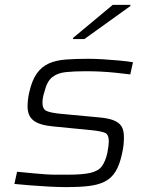

<svg xmlns="http://www.w3.org/2000/svg" viewBox="-20 -759 615 787"><path d="M254 8Q222 8 183.5 6Q145 4 107.5 1Q70 -2 39 -5L50 -55Q91 -51 118 -48.5Q145 -46 166.5 -44.5Q188 -43 209 -43Q230 -43 259 -43Q319 -43 351 -50.5Q383 -58 397.5 -77.5Q412 -97 420 -132Q423 -148 424.5 -160Q426 -172 426 -179Q426 -208 410.5 -214.5Q395 -221 359 -225L196 -241Q142 -246 117.5 -265Q93 -284 93 -323Q93 -335 94.5 -349.5Q96 -364 100 -381Q111 -430 131 -458Q151 -486 180.5 -499Q210 -512 249.5 -515Q289 -518 341 -518Q370 -518 402.5 -516Q435 -514 467.5 -511Q500 -508 525 -504L514 -454Q482 -458 452.5 -461Q423 -464 393.5 -465.5Q364 -467 331 -467Q285 -467 250.5 -463.5Q216 -460 194 -442.5Q172 -425 162 -382Q158 -371 156 -359Q154 -347 154 -339Q154 -312 170 -304.5Q186 -297 224 -293L384 -278Q421 -275 444 -266.5Q467 -258 477.5 -242Q488 -226 488 -197Q488 -182 486.5 -166Q485 -150 480 -128Q470 -82 453 -55Q436 -28 409 -14.5Q382 -1 343.5 3.5Q305 8 254 8ZM279 -599 280 -604 442 -739H515L514 -734L326 -599Z"/></svg>

Font: Saira Expanded Light
Style: Italic
Weight: 300
Width: 7
Italic angle: -12°
Designer: Hector Gatti with collaboration of the Omnibus-Type team
Foundry: Omnibus-Type
Version: Version 1.101